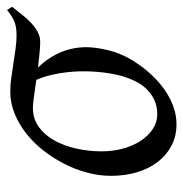

<svg xmlns="http://www.w3.org/2000/svg" viewBox="-8 -498 526 551"><g transform="rotate(-90 255.5 -223.0)"><path d="M286.6 -406.2Q284.7 -406.2 287.6 -404.8Q286.6 -405.8 286.6 -406.2ZM312.5 -137.2Q321.3 -171.4 324.2 -206.5Q327.1 -241.7 325 -274.2Q322.8 -306.6 316.4 -334.7Q310.1 -362.8 301.3 -382.3Q274.4 -386.2 252.4 -389.2Q230.5 -392.1 221.2 -392.1Q189.5 -392.1 166 -375Q142.6 -357.9 127.2 -330.1Q111.8 -302.2 104 -266.8Q96.2 -231.4 96.2 -194.8Q96.2 -162.1 104.2 -133.1Q112.3 -104 126.7 -82.3Q141.1 -60.5 160.4 -47.9Q179.7 -35.2 202.1 -35.2Q225.6 -35.2 243.4 -43.5Q261.2 -51.8 274.9 -65.9Q288.6 -80.1 297.6 -98.6Q306.6 -117.2 312.5 -137.2ZM511.2 -452.1Q499 -436.5 487.3 -421.9Q475.6 -407.2 463.4 -396Q451.2 -384.8 438 -377.9Q424.8 -371.1 410.2 -371.1Q397.5 -371.1 378.2 -373Q358.9 -375 336.9 -377.4Q361.3 -351.6 374.5 -325.4Q387.7 -299.3 392.3 -272.2Q397 -245.1 393.8 -217.3Q390.6 -189.5 382.3 -161.1Q377.9 -146 368.4 -126.7Q358.9 -107.4 344.7 -87.4Q330.6 -67.4 312.3 -48.1Q293.9 -28.8 272.2 -13.7Q250.5 1.5 225.6 10.7Q200.7 20 173.8 20Q139.6 20 112.3 5.6Q85 -8.8 65.7 -33.9Q46.4 -59.1 36.1 -93.5Q25.9 -127.9 25.9 -168Q25.9 -201.2 34.9 -235.6Q43.9 -270 60.3 -302Q76.7 -334 98.9 -362.3Q121.1 -390.6 147.9 -411.6Q174.8 -432.6 205.1 -444.8Q235.4 -457 267.1 -457Q286.6 -457 307.4 -454.1Q328.1 -451.2 348.9 -448Q369.6 -444.8 389.9 -441.9Q410.2 -439 429.2 -439Q457 -439 472.9 -447Q488.8 -455.1 501.5 -466.3Z"/></g></svg>

Font: Akkhara
Style: Italic
Weight: 400
Italic angle: -7°
Designer: J. Victor Gaultney
Version: Version 1.00 June 13, 2006, initial release